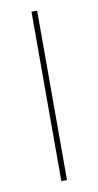

<svg xmlns="http://www.w3.org/2000/svg" viewBox="-76 -663 359 700"><g transform="rotate(-10 103.5 -313.5)"><path d="M114 -627V0H93V-627Z"/></g></svg>

Font: Blinker Thin
Style: Regular
Weight: 100
Designer: Juergen Huber
Foundry: supertype
Version: Version 1.017;hotconv 1.0.117;makeotfexe 2.5.65602